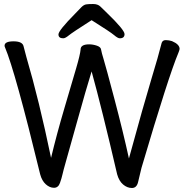

<svg xmlns="http://www.w3.org/2000/svg" viewBox="-20 -918 920 962"><path d="M439 -816.9Q341.8 -754.9 324.5 -740.5Q307.1 -726.1 296.9 -726.1Q272.9 -726.1 272.9 -745.6Q272.9 -765.1 356 -849.1Q376 -870.1 387.9 -882.1Q399.9 -894 411.4 -896Q422.9 -897.9 446.5 -897.9Q470.2 -897.9 483.2 -885Q496.1 -872.1 516.1 -853Q604 -768.1 604 -747.1Q604 -726.1 580.1 -726.1Q570.3 -726.1 551.8 -741.9Q533.2 -757.8 439 -816.9ZM2.9 -689Q2.9 -710.9 47.9 -710.9Q92.8 -710.9 98.1 -686L111.8 -633.8Q175.8 -416 235.8 -127Q264.6 -247.1 302.7 -376Q340.8 -504.9 361.3 -575Q381.8 -645 383.8 -669.9Q383.8 -695.8 426.8 -695.8Q445.8 -695.8 465.8 -689Q485.8 -682.1 486.8 -668Q488.8 -654.8 499.3 -620.8Q509.8 -586.9 553.5 -421.4Q597.2 -255.9 626 -124Q701.2 -398.9 737.5 -518.6Q773.9 -638.2 790 -703.1Q794.9 -717.3 811 -717Q827.1 -716.8 841.8 -711.9Q879.9 -695.8 879.9 -672.9Q879.9 -668.9 874 -653.8Q825.2 -538.6 689 -77.1Q685.1 -62 680.9 -43.5Q676.8 -24.9 671.9 -5.9Q665 23.9 641.1 23.9Q617.2 23.9 596.7 6.3Q576.2 -11.2 566.9 -44.9Q489.7 -377 439 -560.1Q411.1 -470.2 367.7 -313.7Q324.2 -157.2 310.5 -109.6Q296.9 -62 293 -43.9Q289.1 -25.9 280.5 -1.5Q272 22.9 250.5 22.9Q229 22.9 209.5 5.4Q189.9 -12.2 181.2 -44.9Q56.2 -560.1 4.9 -681.2Q2.9 -685.1 2.9 -689Z"/></svg>

Font: LXGW WenKai Screen R
Style: Regular
Weight: 400
Designer: Fontworks Inc.
Version: Version 1.235;May 31, 2022